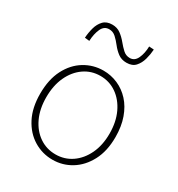

<svg xmlns="http://www.w3.org/2000/svg" viewBox="-186 -899 958 1033"><g transform="rotate(30 293.0 -382.5)"><path d="M293 13Q230 13 176.5 -19.5Q123 -52 91 -113.5Q59 -175 59 -262Q59 -351 91 -413Q123 -475 176.5 -507.5Q230 -540 293 -540Q340 -540 382.5 -521.5Q425 -503 457.5 -467.5Q490 -432 508.5 -380Q527 -328 527 -262Q527 -175 494.5 -113.5Q462 -52 409 -19.5Q356 13 293 13ZM293 -20Q349 -20 393.5 -50.5Q438 -81 464 -135.5Q490 -190 490 -262Q490 -335 464 -390Q438 -445 393.5 -476Q349 -507 293 -507Q237 -507 192.5 -476Q148 -445 122.5 -390Q97 -335 97 -262Q97 -190 122.5 -135.5Q148 -81 192.5 -50.5Q237 -20 293 -20ZM377 -638Q346 -638 324 -654.5Q302 -671 285 -693Q268 -715 250 -731.5Q232 -748 208 -748Q177 -748 162.5 -716.5Q148 -685 146 -640L117 -643Q119 -675 127.5 -706Q136 -737 155.5 -757.5Q175 -778 210 -778Q241 -778 263 -761.5Q285 -745 302.5 -723.5Q320 -702 338 -685.5Q356 -669 380 -669Q410 -669 424.5 -700.5Q439 -732 440 -775L470 -773Q468 -742 459.5 -711Q451 -680 432 -659Q413 -638 377 -638Z"/></g></svg>

Font: Noto Sans HK Thin Thin
Style: Regular
Weight: 250
Version: Version 2.004-H2;hotconv 1.0.118;makeotfexe 2.5.65603